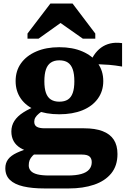

<svg xmlns="http://www.w3.org/2000/svg" viewBox="-20 -817 719 1082"><path d="M668 -442Q627 -449 597 -451.5Q567 -454 543 -454.5Q519 -455 498 -451L477 -446Q492 -480 509.5 -506Q527 -532 549.5 -548.5Q572 -565 601 -572Q630 -579 668 -574ZM314 -173Q239 -173 183.5 -195.5Q128 -218 98 -260.5Q68 -303 68 -360Q68 -418 98.5 -460.5Q129 -503 184.5 -527Q240 -551 314 -551Q389 -551 444.5 -527Q500 -503 531 -460.5Q562 -418 562 -360Q562 -303 531 -260.5Q500 -218 444.5 -195.5Q389 -173 314 -173ZM314 -244Q344 -244 362.5 -256Q381 -268 390 -293.5Q399 -319 399 -359Q399 -400 390 -426Q381 -452 362.5 -464.5Q344 -477 314 -477Q286 -477 267 -464.5Q248 -452 239 -426Q230 -400 230 -359Q230 -319 239 -293.5Q248 -268 267 -256Q286 -244 314 -244ZM231 245Q161 245 111.5 233.5Q62 222 36 197Q10 172 10 131Q10 102 25.5 81Q41 60 75 44Q109 28 164 13L197 35Q176 48 164 60.5Q152 73 147 85.5Q142 98 142 115Q142 133 153.5 146Q165 159 190.5 165.5Q216 172 258 172H362Q408 172 438 163.5Q468 155 482.5 138Q497 121 497 97Q497 76 484.5 65Q472 54 441 54H152L160 41Q122 33 96 17.5Q70 2 57 -21.5Q44 -45 44 -76Q44 -109 61 -135.5Q78 -162 111.5 -183.5Q145 -205 191 -222L236 -202Q214 -189 200 -177.5Q186 -166 179.5 -155Q173 -144 173 -131Q173 -111 187.5 -102.5Q202 -94 232 -94H454Q516 -94 558 -78Q600 -62 621 -30Q642 2 642 51Q642 117 607 160Q572 203 510 224Q448 245 368 245ZM389 -797H264L135 -628V-599H197L364 -718L279 -717L447 -599H517V-628Z"/></svg>

Font: Roboto Serif 20pt
Style: Bold
Weight: 700
Version: Version 1.008